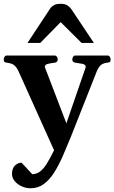

<svg xmlns="http://www.w3.org/2000/svg" viewBox="-32 -780 607 1019"><path d="M129.4 219.2Q106.4 219.2 84 209.2Q61.5 199.2 46.6 181.9Q31.7 164.6 31.7 143.1Q31.7 114.3 46.9 98.9Q62 83.5 82.5 83.5L139.2 144.5Q162.1 144 180.2 130.6Q198.2 117.2 215.8 89.4Q233.4 61.5 254.9 17.6L64.9 -404.8Q51.8 -430.2 37.6 -437.7Q23.4 -445.3 5.4 -447.3Q-4.9 -448.2 -8.5 -451.4Q-12.2 -454.6 -12.2 -465.3Q-12.2 -470.7 -8.1 -478Q-3.9 -485.4 3.9 -485.4H257.8Q266.1 -485.4 270.3 -478Q274.4 -470.7 274.4 -465.3Q274.4 -449.2 258.3 -447.3Q241.7 -445.3 223.6 -441.4Q205.6 -437.5 205.6 -424.8L320.3 -125.5L423.3 -424.3Q423.3 -437.5 404.1 -441.4Q384.8 -445.3 367.7 -447.3Q351.6 -449.2 351.6 -465.3Q351.6 -470.7 355.7 -478Q359.9 -485.4 368.2 -485.4H538.6Q546.9 -485.4 551 -478Q555.2 -470.7 555.2 -465.3Q555.2 -454.6 551.5 -451.4Q547.9 -448.2 537.6 -447.3Q519.5 -445.3 507.3 -437.7Q495.1 -430.2 482.9 -404.8L343.3 -51.8Q322.8 -1.5 301.8 46.9Q280.8 95.2 256.3 134.3Q231.9 173.3 201.2 196.3Q170.4 219.2 129.4 219.2ZM113.8 -552.2 234.4 -734.9Q241.7 -745.6 254.6 -752.7Q267.6 -759.8 290 -759.8Q313.5 -759.8 326.4 -751Q339.4 -742.2 347.2 -730.5L466.3 -552.2H400.9L290 -662.6L181.6 -552.2Z"/></svg>

Font: Gelasio SemiBold
Style: Regular
Weight: 600
Designer: Eben Sorkin
Foundry: Eben Sorkin
Version: Version 1.008